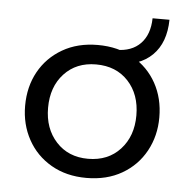

<svg xmlns="http://www.w3.org/2000/svg" viewBox="-43 -547 585 600"><g transform="rotate(5 249.5 -247.5)"><path d="M249 10Q186 10 138.5 -17.5Q91 -45 65 -92.5Q39 -140 39 -198Q39 -258 65 -305Q91 -352 138.5 -379.5Q186 -407 249 -407Q313 -407 360.5 -379.5Q408 -352 434 -305Q460 -258 460 -198Q460 -140 434 -92.5Q408 -45 360.5 -17.5Q313 10 249 10ZM249 -50Q312 -50 350 -91.5Q388 -133 388 -198Q388 -264 350 -305Q312 -346 249 -346Q187 -346 149 -305Q111 -264 111 -198Q111 -133 149 -91.5Q187 -50 249 -50ZM296 -354V-397H307Q356 -397 383.5 -425.5Q411 -454 412 -505H465Q464 -433 424 -393.5Q384 -354 313 -354Z"/></g></svg>

Font: Rokkitt
Style: Regular
Weight: 400
Designer: Vernon Adams
Foundry: Vernon Adams
Version: Version 3.103